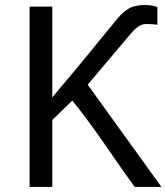

<svg xmlns="http://www.w3.org/2000/svg" viewBox="-20 -740 659 760"><path d="M327.1 -404.8 619.1 0H513.2Q483.4 -39.6 392.1 -172.4Q320.8 -275.4 266.1 -341.8L187 -265.1V0H97.2V-713.9H187V-354Q214.8 -389.2 247.1 -426.3Q268.6 -450.7 432.1 -650.9Q460.9 -688.5 486.6 -704.3Q512.2 -720.2 553.2 -720.2Q583.5 -720.2 603 -711.9V-642.1Q582.5 -645 559.1 -645Q542.5 -645 527.8 -635.3Q513.2 -625.5 491.2 -599.1Z"/></svg>

Font: Noto Sans Southeast Asian
Style: Regular
Weight: 400
Designer: Monotype Design Team
Foundry: Monotype Imaging Inc.
Version: Version 1.06 uh; ttfautohint (v1.4.1)